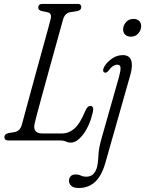

<svg xmlns="http://www.w3.org/2000/svg" viewBox="-20 -720 744 984"><path d="M287.5 0H24Q2.5 0 2.5 -17.5Q2.5 -33 23 -38L52 -42.5Q68.5 -45.5 78.2 -55.2Q88 -65 93 -85Q97 -99.5 108.2 -141Q119.5 -182.5 135 -239.8Q150.5 -297 167.5 -358.8Q184.5 -420.5 200 -476.5Q215.5 -532.5 226.2 -571.8Q237 -611 239.5 -622Q247 -651.5 224.5 -657L192.5 -663.5Q176 -668.5 176 -681.5Q176 -700 198.5 -700H378.5Q396.5 -700 396.5 -684Q396.5 -668 377 -663.5L339.5 -657.5Q311.5 -652 302.5 -618Q299 -605.5 288 -565.5Q277 -525.5 261.5 -469.8Q246 -414 229 -352.8Q212 -291.5 196.8 -235.5Q181.5 -179.5 170.8 -139.5Q160 -99.5 157.5 -87Q146.5 -36 197 -36H296.5Q332.5 -36 361.2 -60.8Q390 -85.5 418.5 -154.5Q428.5 -177 443 -177Q462 -177 456.5 -148Q440 -76 407.2 -32.5Q374.5 11 342.5 11Q329.5 11 318.2 5.5Q307 0 287.5 0ZM650.5 -532Q632.5 -532 621.8 -542Q611 -552 611 -569.5Q611 -588.5 625.2 -605.8Q639.5 -623 664 -623Q682 -623 692.8 -613Q703.5 -603 703.5 -585.5Q703.5 -566.5 689.2 -549.2Q675 -532 650.5 -532ZM648.5 -338 520 114.5Q500.5 182.5 466.5 213Q432.5 243.5 383.5 243.5Q358 243.5 345.8 232.8Q333.5 222 333.5 207Q333.5 192.5 342.2 183.2Q351 174 368 174Q383 174 394.5 179.8Q406 185.5 423 185.5Q441 185.5 454 175.8Q467 166 475.5 142.5Q482.5 119 484.2 78.8Q486 38.5 501 -13L589.5 -324.5Q598.5 -356.5 597.8 -372.5Q597 -388.5 581.5 -388.5Q571 -388.5 559.2 -381.2Q547.5 -374 535 -356.5Q525.5 -344.5 515 -348.5Q509.5 -350 508.8 -358.5Q508 -367 514.5 -378.5Q528 -401.5 553.5 -419.5Q579 -437.5 609 -437.5Q642.5 -437.5 652 -411.5Q661.5 -385.5 648.5 -338Z"/></svg>

Font: Fraunces 144pt S100 Light
Style: Italic
Weight: 300
Italic angle: -16°
Version: Version 1.000; ttfautohint (v1.8.3)